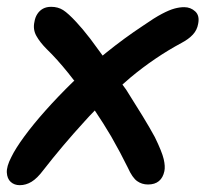

<svg xmlns="http://www.w3.org/2000/svg" viewBox="-26 -528 602 563"><path d="M32 15Q16 15 5.5 5.5Q-5 -4 -6 -22Q-7 -40 7 -67Q19 -92 45 -127.5Q71 -163 107.5 -204Q144 -245 189 -289Q190 -290 192 -291Q183 -302 174 -314Q141 -355 111 -384Q91 -404 80.5 -423Q70 -442 75 -464Q77 -477 83.5 -487Q90 -497 100 -502.5Q110 -508 124 -508Q144 -508 159 -498.5Q174 -489 198 -463Q215 -445 239 -414Q256 -391 275 -365Q280 -369 286 -374Q338 -416 394 -453Q427 -476 449 -487.5Q471 -499 486 -503Q501 -507 514 -507Q533 -507 546.5 -494.5Q560 -482 555 -458Q552 -440 539.5 -426.5Q527 -413 506 -402Q428 -360 357 -301Q345 -291 333 -280Q338 -273 344 -265Q370 -224 392 -188Q414 -152 428 -126Q449 -83 454 -61.5Q459 -40 456 -26Q452 -7 440 3Q428 13 408 13Q390 13 376 3Q362 -7 349 -36Q328 -79 300 -128Q277 -167 252 -204Q236 -188 221 -171Q157 -101 101 -29Q83 -5 66.5 5Q50 15 32 15Z"/></svg>

Font: Shantell Sans Light Medium
Style: Italic
Weight: 500
Italic angle: -11°
Version: Version 1.011;[c5ecc13dd]